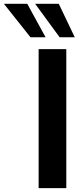

<svg xmlns="http://www.w3.org/2000/svg" viewBox="-129 -973 435 993"><path d="M213.9 0H70.8V-718.8H213.9ZM52.7 -953.4H175L257.6 -780.3H179.4ZM-108.9 -953.4H12L106.7 -780.3H28.6Z"/></svg>

Font: Min Sans VF VF
Style: Regular
Weight: 400
Designer: Jinseong-Kim, NotoSansCJK, Nunito
Foundry: Jinseong-Kim
Version: Version 1.420;Glyphs 3.1.2 (3151)